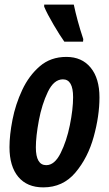

<svg xmlns="http://www.w3.org/2000/svg" viewBox="-20 -800 471 830"><path d="M339 -620 340 -631Q326 -673 316 -710Q306 -747 299 -780H171V-771Q184 -740 212 -692.5Q240 -645 258 -620ZM410 -379Q410 -461 372 -507.5Q334 -554 267 -554Q199 -554 152 -513.5Q105 -473 76 -411Q47 -349 34 -282.5Q21 -216 21 -164Q21 -81 59 -35.5Q97 10 167 10Q252 10 306 -54Q360 -118 385 -208.5Q410 -299 410 -379ZM135 -163Q135 -210 148 -279.5Q161 -349 187 -403Q213 -457 252 -457Q296 -457 296 -380Q296 -328 282 -259Q268 -190 242 -138Q216 -86 180 -86Q135 -86 135 -163Z"/></svg>

Font: Noto Sans Display Condensed
Style: Bold Italic
Weight: 700
Width: 3
Designer: Monotype Design team
Foundry: Monotype Imaging Inc.
Version: 1.000